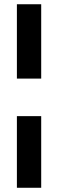

<svg xmlns="http://www.w3.org/2000/svg" viewBox="-20 -806 272 899"><path d="M59.1 -438V-786.1H172.9V-438ZM59.1 73.2V-262.2H172.9V73.2Z"/></svg>

Font: SimahzazaarabicW05-SemiBold
Style: Regular
Weight: 600
Designer: Ahmed zaza
Foundry: Ahmed zaza
Version: Version 1.001